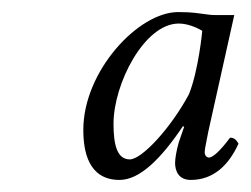

<svg xmlns="http://www.w3.org/2000/svg" viewBox="-20 -657 415 318"><path d="M324 -633C307 -635 300 -637 275 -637C209 -637 118 -539 118 -442C118 -407 126 -359 178 -359C211 -359 246 -393 283 -448L285 -447L276 -421C272 -407 270 -394 270 -387C270 -375 275 -359 296 -359C334 -359 359 -384 375 -419C372 -424 369 -429 361 -429C344 -406 332 -396 326 -396C324 -396 319 -398 319 -405C319 -411 323 -427 325 -439L368 -632H343C336 -632 330 -632 324 -633ZM293 -501C263 -445 215 -393 195 -393C174 -393 168 -417 168 -452C168 -518 219 -618 276 -618C289 -618 303 -613 315 -606C315 -606 309 -541 293 -501Z"/></svg>

Font: Libertinus Serif
Style: Italic
Weight: 400
Italic angle: -12°
Designer: Philipp H. Poll, Khaled Hosny
Foundry: Caleb Maclennan
Version: Version 7.050;RELEASE